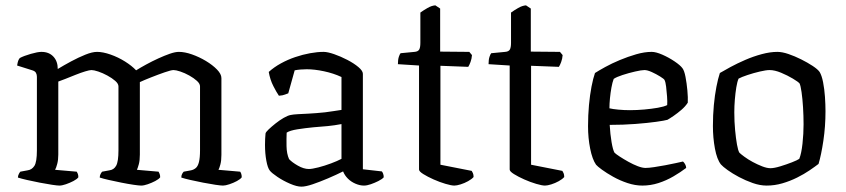

<svg xmlns="http://www.w3.org/2000/svg" viewBox="-20 -694 3163 718"><path d="M202 0Q195 0 174.5 -3Q154 -6 128.5 -11Q103 -16 81 -21Q59 -26 47 -30Q47 -37 50.5 -43.5Q54 -50 56 -52L83 -57Q99 -59 108.5 -73.5Q118 -88 118 -132V-407Q118 -415 114.5 -421.5Q111 -428 101 -431L44 -449Q46 -461 48 -466.5Q50 -472 54 -477Q69 -485 95 -492.5Q121 -500 135 -500Q163 -500 179.5 -482.5Q196 -465 196 -436Q219 -450 246 -464.5Q273 -479 299 -489.5Q325 -500 343 -500Q365 -500 393.5 -490Q422 -480 447.5 -464Q473 -448 489 -431Q505 -441 527 -453Q549 -465 572 -475.5Q595 -486 615 -493Q635 -500 649 -500Q671 -500 698 -490.5Q725 -481 750 -466Q775 -451 791.5 -434Q808 -417 808 -402V-115Q808 -93 804 -78.5Q800 -64 797 -59L878 -52Q880 -50 882 -44.5Q884 -39 884 -31Q879 -24 866 -17Q853 -10 838 -5Q823 0 814 0Q806 0 785.5 -3Q765 -6 739.5 -11Q714 -16 692 -21Q670 -26 658 -30Q658 -38 661 -43.5Q664 -49 667 -52L694 -57Q704 -59 712 -65.5Q720 -72 724 -88Q728 -104 728 -132V-371Q728 -381 716.5 -391.5Q705 -402 688 -411.5Q671 -421 654.5 -426.5Q638 -432 629 -432Q620 -432 595.5 -423.5Q571 -415 544.5 -404.5Q518 -394 503 -387V-116Q503 -94 499 -79.5Q495 -65 492 -59L573 -52Q575 -49 577 -43.5Q579 -38 579 -31Q574 -24 560.5 -17Q547 -10 532.5 -5Q518 0 508 0Q500 0 479.5 -3Q459 -6 434 -11Q409 -16 387 -21Q365 -26 353 -30Q353 -37 356 -43Q359 -49 362 -52L389 -57Q406 -59 414.5 -74.5Q423 -90 423 -132V-371Q423 -381 411 -391.5Q399 -402 381.5 -411.5Q364 -421 347.5 -426.5Q331 -432 322 -432Q315 -432 298.5 -427Q282 -422 262 -414Q242 -406 224.5 -399Q207 -392 198 -389V-116Q198 -96 194 -81Q190 -66 186 -59L267 -52Q269 -49 271 -44Q273 -39 273 -31Q268 -24 254.5 -17Q241 -10 226.5 -5Q212 0 202 0Z M1107 4Q1090 4 1064.5 -7Q1039 -18 1017.5 -32.5Q996 -47 989 -56Q981 -66 976 -93Q971 -120 971 -152Q971 -164 971.5 -174.5Q972 -185 973 -195Q974 -200 984.5 -210Q995 -220 1010 -232Q1025 -244 1040.5 -253Q1056 -262 1067 -264Q1076 -266 1093.5 -267Q1111 -268 1133 -269Q1147 -270 1163 -271Q1179 -272 1195.5 -274Q1212 -276 1227.5 -278.5Q1243 -281 1257 -283V-406Q1227 -420 1191.5 -427.5Q1156 -435 1127 -435Q1115 -435 1103.5 -434Q1092 -433 1082 -431L1058 -345Q1054 -344 1046 -340.5Q1038 -337 1023 -336Q1014 -349 1002 -372.5Q990 -396 985 -425Q1005 -443 1030.5 -457Q1056 -471 1084 -480.5Q1112 -490 1139.5 -495Q1167 -500 1190 -500Q1205 -500 1229.5 -491.5Q1254 -483 1279 -470Q1304 -457 1320.5 -443Q1337 -429 1337 -418V-61L1408 -53Q1410 -51 1412.5 -45Q1415 -39 1415 -31Q1409 -24 1395 -17Q1381 -10 1366.5 -5Q1352 0 1341 0Q1326 0 1309.5 -7Q1293 -14 1281 -26Q1269 -38 1263 -53Q1237 -40 1206.5 -27Q1176 -14 1149.5 -5Q1123 4 1107 4ZM1135 -62Q1147 -62 1170.5 -68Q1194 -74 1218 -83Q1242 -92 1257 -100V-230Q1231 -225 1205.5 -222.5Q1180 -220 1152 -218Q1121 -215 1092.5 -210.5Q1064 -206 1052 -198Q1051 -176 1051.5 -147.5Q1052 -119 1061 -99Q1072 -87 1094 -74.5Q1116 -62 1135 -62Z M1679 0Q1668 0 1646 -6.5Q1624 -13 1601.5 -23Q1579 -33 1563 -43Q1547 -53 1547 -60V-449L1468 -454Q1468 -471 1471.5 -481.5Q1475 -492 1478 -495L1530 -500Q1543 -501 1547.5 -508.5Q1552 -516 1552 -534V-647Q1563 -655 1578.5 -664Q1594 -673 1608 -674L1626 -662V-501L1735 -500L1745 -488Q1744 -474 1739.5 -462Q1735 -450 1731 -444L1627 -448V-78L1744 -55Q1746 -52 1748.5 -46.5Q1751 -41 1751 -32Q1744 -24 1730.5 -16.5Q1717 -9 1702.5 -4.5Q1688 0 1679 0Z M2018 0Q2007 0 1985 -6.5Q1963 -13 1940.5 -23Q1918 -33 1902 -43Q1886 -53 1886 -60V-449L1807 -454Q1807 -471 1810.5 -481.5Q1814 -492 1817 -495L1869 -500Q1882 -501 1886.5 -508.5Q1891 -516 1891 -534V-647Q1902 -655 1917.5 -664Q1933 -673 1947 -674L1965 -662V-501L2074 -500L2084 -488Q2083 -474 2078.5 -462Q2074 -450 2070 -444L1966 -448V-78L2083 -55Q2085 -52 2087.5 -46.5Q2090 -41 2090 -32Q2083 -24 2069.5 -16.5Q2056 -9 2041.5 -4.5Q2027 0 2018 0Z M2382 0Q2355 0 2326.5 -9.5Q2298 -19 2273 -33Q2248 -47 2231 -59.5Q2214 -72 2209 -78Q2195 -98 2187 -138Q2179 -178 2179 -222Q2179 -263 2182.5 -301Q2186 -339 2192 -370Q2198 -401 2205 -421Q2219 -430 2243.5 -443.5Q2268 -457 2298 -469.5Q2328 -482 2359 -491Q2390 -500 2417 -500Q2433 -500 2457 -489.5Q2481 -479 2502.5 -464.5Q2524 -450 2532 -439Q2539 -430 2543.5 -406.5Q2548 -383 2550.5 -356Q2553 -329 2552 -310Q2543 -296 2528.5 -283.5Q2514 -271 2499.5 -261Q2485 -251 2476 -246Q2466 -243 2434 -238.5Q2402 -234 2356.5 -230.5Q2311 -227 2260 -227Q2262 -192 2267 -162.5Q2272 -133 2278 -123Q2283 -118 2297.5 -108.5Q2312 -99 2330 -89Q2348 -79 2365 -72.5Q2382 -66 2394 -66Q2406 -66 2426 -69Q2446 -72 2467.5 -76Q2489 -80 2507 -84Q2525 -88 2534 -90Q2538 -87 2542 -80Q2546 -73 2546 -66Q2525 -50 2498.5 -34.5Q2472 -19 2442.5 -9.5Q2413 0 2382 0ZM2336 -282Q2362 -282 2389.5 -284.5Q2417 -287 2440 -291Q2463 -295 2475 -301Q2476 -314 2474.5 -333.5Q2473 -353 2471 -370Q2469 -387 2465 -395Q2463 -399 2448.5 -408Q2434 -417 2417.5 -424.5Q2401 -432 2390 -432Q2379 -432 2355 -426.5Q2331 -421 2308 -413.5Q2285 -406 2275 -399Q2270 -386 2266.5 -366.5Q2263 -347 2261 -326.5Q2259 -306 2259 -289Q2271 -286 2292.5 -284Q2314 -282 2336 -282Z M2847 0Q2822 0 2795 -9.5Q2768 -19 2743.5 -32Q2719 -45 2701 -58Q2683 -71 2676 -79Q2661 -98 2653.5 -138.5Q2646 -179 2646 -223Q2646 -264 2649.5 -301Q2653 -338 2659 -369Q2665 -400 2672 -421Q2687 -430 2712 -443.5Q2737 -457 2767 -470Q2797 -483 2828.5 -491.5Q2860 -500 2887 -500Q2905 -500 2928.5 -492Q2952 -484 2976 -472Q3000 -460 3019 -447.5Q3038 -435 3045 -425Q3053 -412 3058 -386.5Q3063 -361 3065 -332Q3067 -303 3067 -278Q3067 -221 3059 -167.5Q3051 -114 3041 -81Q3028 -71 3007.5 -57Q2987 -43 2961 -30Q2935 -17 2906 -8.5Q2877 0 2847 0ZM2861 -65Q2875 -65 2898 -72Q2921 -79 2941.5 -87Q2962 -95 2969 -100Q2977 -120 2981 -157Q2985 -194 2985 -229Q2985 -261 2983 -293Q2981 -325 2977.5 -349.5Q2974 -374 2970 -382Q2965 -388 2945 -400Q2925 -412 2901 -422Q2877 -432 2858 -432Q2845 -432 2821.5 -426.5Q2798 -421 2775.5 -413.5Q2753 -406 2742 -400Q2737 -389 2733.5 -367.5Q2730 -346 2728 -321.5Q2726 -297 2726 -274Q2726 -239 2729 -207.5Q2732 -176 2736 -153.5Q2740 -131 2745 -123Q2750 -118 2763.5 -108Q2777 -98 2794.5 -88.5Q2812 -79 2830 -72Q2848 -65 2861 -65Z"/></svg>

Font: Texturina Medium 12pt Light
Style: Regular
Weight: 300
Version: Version 1.002